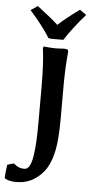

<svg xmlns="http://www.w3.org/2000/svg" viewBox="-171 -668 502 945"><g transform="rotate(5 80.0 -195.0)"><path d="M137.2 -250V-91.8Q137.2 9.8 126.2 65.9Q115.2 122.1 91.8 160.2Q68.8 195.8 31.5 218.5Q-5.9 241.2 -54.2 241.2Q-90.3 241.2 -110.8 228L-111.8 225.1Q-110.8 197.3 -105 160.2L-73.2 150.9Q-58.6 163.6 -47.1 168.2Q-35.6 172.9 -19 172.9Q-3.9 172.9 6.1 154.5Q16.1 136.2 21.2 100.6Q26.4 64.9 28.1 25.9Q29.8 -13.2 29.8 -67.9V-235.8Q29.8 -354 20 -423.8L22 -435.1Q62 -431.2 79.1 -431.2Q96.7 -431.2 121.1 -433.1Q136.7 -433.1 140.9 -430.4Q145 -427.7 145 -418Q137.2 -339.4 137.2 -250ZM56.2 -476.1 43 -478Q7.3 -535.6 -57.1 -607.9L-22.9 -630.9Q53.2 -572.8 80.1 -546.9Q117.7 -582 185.1 -630.9L217.8 -607.9Q157.2 -540 116.2 -476.1Z"/></g></svg>

Font: Linear Smooth
Style: Bold
Weight: 700
Designer: Philipp H. Poll, Flanker
Foundry: Philipp H. Poll, reworked by Flanker
Version: Version 1.061 | FøM Fix